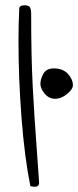

<svg xmlns="http://www.w3.org/2000/svg" viewBox="-20 -712 296 727"><path d="M50 -555Q50 -625 53 -679Q53 -692 73 -692Q89 -692 93.5 -684Q98 -676 98 -659Q98 -497 104 -382.5Q110 -268 120 -136Q126 -51 128 -21Q129 -5 111 -5Q105 -5 95 -7Q73 -116 61.5 -265.5Q50 -415 50 -555ZM133 -394Q133 -412 144 -432.5Q155 -453 184 -453Q218 -453 237 -432.5Q256 -412 256 -389Q256 -374 234 -356Q212 -338 189 -338Q165 -338 149 -357.5Q133 -377 133 -394Z"/></svg>

Font: Indie Flower
Style: Regular
Weight: 400
Designer: Kimberly Geswein
Foundry: Kimberly Geswein
Version: Version 2.000